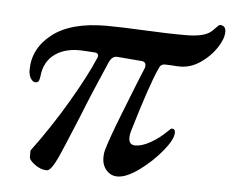

<svg xmlns="http://www.w3.org/2000/svg" viewBox="-41 -496 675 556"><g transform="rotate(5 297.0 -217.5)"><path d="M62 -21V-39Q117 -113 163 -191.5Q209 -270 231 -322Q233 -326 233 -329Q233 -337 224 -338L193 -340Q140 -344 108 -321.5Q76 -299 72 -256Q71 -247 68.5 -242Q66 -237 59 -237Q51 -237 45 -247Q39 -257 39 -271Q39 -334 93 -376Q147 -418 250 -418Q287 -418 371 -414Q392 -413 420 -412Q448 -411 480 -411Q527 -411 548 -424Q555 -428 564.5 -438.5Q574 -449 577 -449Q594 -449 594 -430Q594 -410 576.5 -383.5Q559 -357 531 -338Q503 -319 473 -319Q460 -319 452 -320L428 -321Q415 -321 410 -306Q388 -258 347 -120Q344 -110 344 -101Q344 -80 363 -80Q382 -80 407 -94Q432 -108 454 -130Q462 -138 464 -138Q474 -138 474 -127Q474 -107 446 -73Q418 -39 381.5 -12.5Q345 14 319 14Q300 14 287 -0.5Q274 -15 274 -38Q274 -50 277 -60Q286 -92 315.5 -167Q345 -242 351 -257L371 -306Q372 -309 372 -314Q372 -323 362 -325L289 -331H287Q274 -331 266 -315Q224 -219 196 -148Q153 -44 145 -27Q126 14 114 14Q96 14 78.5 1Q61 -12 62 -21Z"/></g></svg>

Font: EB Garamond Medium
Style: Italic
Weight: 500
Italic angle: -17.2°
Designer: Georg Duffner and Octavio Pardo
Foundry: Georg Duffner
Version: Version 1.000